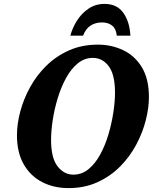

<svg xmlns="http://www.w3.org/2000/svg" viewBox="-20 -954 800 985"><path d="M331 11Q256 11 196 -20Q136 -51 101.5 -111.5Q67 -172 67 -260Q67 -318 84 -382Q101 -446 134.5 -507Q168 -568 218 -617Q268 -666 334 -695.5Q400 -725 482 -725Q552 -725 612 -696.5Q672 -668 708 -608.5Q744 -549 744 -456Q744 -401 728 -337.5Q712 -274 679 -212Q646 -150 596.5 -100Q547 -50 480.5 -19.5Q414 11 331 11ZM356 -58Q400 -58 434.5 -86.5Q469 -115 494.5 -162Q520 -209 536.5 -265Q553 -321 561.5 -377Q570 -433 570 -479Q570 -571 538 -614Q506 -657 456 -657Q413 -657 378.5 -628.5Q344 -600 318.5 -553Q293 -506 276 -450Q259 -394 250.5 -338Q242 -282 242 -236Q242 -143 275.5 -100.5Q309 -58 356 -58ZM341 -771Q351 -810 374.5 -847.5Q398 -885 434 -909.5Q470 -934 516 -934Q580 -934 612.5 -888.5Q645 -843 649 -771H579Q576 -806 555.5 -822.5Q535 -839 503 -839Q470 -839 445 -823Q420 -807 406 -771Z"/></svg>

Font: Noto Serif SemiCondensed ExtraBold
Style: Italic
Weight: 800
Width: 4
Italic angle: -12°
Designer: Monotype Design Team
Foundry: Monotype Imaging Inc.
Version: Version 2.014; ttfautohint (v1.8.4.7-5d5b)